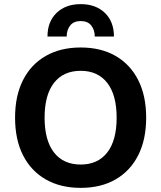

<svg xmlns="http://www.w3.org/2000/svg" viewBox="-20 -900 781 930"><path d="M371 -670Q469 -670 540 -629Q611 -588 649.5 -512Q688 -436 688 -330Q688 -224 649.5 -148Q611 -72 540 -31Q469 10 371 10Q273 10 201.5 -31Q130 -72 91.5 -148Q53 -224 53 -330Q53 -436 91.5 -512Q130 -588 201.5 -629Q273 -670 371 -670ZM371 -557Q287 -557 241.5 -498.5Q196 -440 196 -330Q196 -220 241.5 -161.5Q287 -103 371 -103Q454 -103 499.5 -161.5Q545 -220 545 -330Q545 -440 499.5 -498.5Q454 -557 371 -557ZM532 -723H439Q439 -755 422 -776.5Q405 -798 371 -798Q337 -798 320 -776.5Q303 -755 303 -723H210Q210 -795 254 -837.5Q298 -880 371 -880Q444 -880 488 -837.5Q532 -795 532 -723Z"/></svg>

Font: Work Sans SemiBold
Style: Regular
Weight: 600
Designer: Wei Huang
Foundry: Wei Huang
Version: Version 2.010; ttfautohint (v1.8.3)